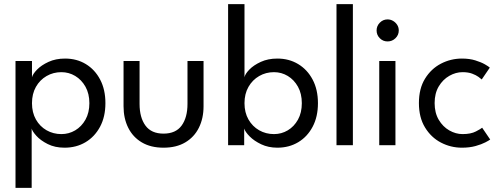

<svg xmlns="http://www.w3.org/2000/svg" viewBox="-20 -708 2444 936"><path d="M134.4 208H55.6V-410.5H135.9V-331.4Q139.9 -347.3 160.6 -368.7Q181.4 -390.1 216.5 -406.3Q251.5 -422.5 297.2 -422.5Q354.1 -422.5 398.4 -395.6Q442.7 -368.7 468.3 -319.9Q493.9 -271.1 493.9 -205Q493.9 -138.9 467.8 -90.1Q441.6 -41.3 396.7 -14.6Q351.8 12 294.9 12Q247.6 12 212.5 -5.8Q177.3 -23.6 157.3 -45.9Q137.4 -68.1 134.4 -81.4ZM415.7 -205Q415.7 -251.3 396.7 -285.2Q377.6 -319.1 346.7 -337.7Q315.7 -356.2 279.3 -356.2Q239.6 -356.2 207 -337.3Q174.3 -318.4 155.1 -284.5Q135.9 -250.6 135.9 -205Q135.9 -159.4 155.1 -125.5Q174.3 -91.6 207 -72.9Q239.6 -54.3 279.3 -54.3Q315.7 -54.3 346.7 -72.6Q377.6 -90.9 396.7 -124.8Q415.7 -158.7 415.7 -205Z M660.4 -201.6Q660.4 -135.1 689.1 -95.8Q717.8 -56.6 777.1 -56.6Q836.8 -56.6 865.4 -95.8Q894 -135.1 894 -201.6V-410.5H972.3V-190.1Q972.3 -130.9 949.5 -85.2Q926.7 -39.5 883.2 -13.8Q839.8 12 777.1 12Q715 12 671.4 -13.8Q627.9 -39.5 605.1 -85.2Q582.3 -130.9 582.3 -190.1V-410.5H660.4Z M1092 0V-688H1171.9V-331.4Q1174.9 -347.3 1195.5 -368.7Q1216.1 -390.1 1251.3 -406.3Q1286.4 -422.5 1332.1 -422.5Q1389 -422.5 1433.6 -395.6Q1478.3 -368.7 1504.1 -319.9Q1530 -271.1 1530 -205Q1530 -138.9 1504.1 -90.1Q1478.3 -41.3 1433.6 -14.6Q1389 12 1332.1 12Q1288.5 12 1253.6 -4.5Q1218.8 -21 1197.1 -43Q1175.4 -65 1170.4 -81.4V0ZM1451.4 -205Q1451.4 -251.3 1432.6 -285.2Q1413.7 -319.1 1382.9 -337.7Q1352.1 -356.2 1315.7 -356.2Q1276.1 -356.2 1243.4 -337.3Q1210.7 -318.4 1191.3 -284.5Q1171.9 -250.6 1171.9 -205Q1171.9 -159.4 1191.3 -125.5Q1210.7 -91.6 1243.4 -72.9Q1276.1 -54.3 1315.7 -54.3Q1352.1 -54.3 1382.9 -72.6Q1413.7 -90.9 1432.6 -124.8Q1451.4 -158.7 1451.4 -205Z M1700.3 0H1620.4V-688H1700.3Z M1828.8 0V-410.5H1907.8V0ZM1869.3 -506Q1847.1 -506 1831.5 -521.7Q1815.9 -537.4 1815.9 -559.4Q1815.9 -581.6 1831.7 -597.5Q1847.4 -613.4 1869.3 -613.4Q1884 -613.4 1896.4 -606Q1908.8 -598.6 1916.4 -586.6Q1924 -574.6 1924 -559.4Q1924 -537.4 1907.9 -521.7Q1891.9 -506 1869.3 -506Z M2234.9 -54.3Q2275.2 -54.3 2299.8 -67.1Q2324.4 -79.9 2330.5 -85.4L2369.7 -27.8Q2364.7 -23.7 2346.1 -14Q2327.6 -4.3 2298.3 3.9Q2269.1 12 2231.9 12Q2177.4 12 2129.5 -13Q2081.7 -37.9 2052 -86.6Q2022.2 -135.2 2022.2 -205.5Q2022.2 -276.3 2052 -324.5Q2081.7 -372.7 2129.5 -397.6Q2177.4 -422.5 2231.9 -422.5Q2268.8 -422.5 2297.1 -413.7Q2325.4 -404.9 2343.8 -394.4Q2362.2 -383.8 2367.8 -378.3L2328.4 -320.6Q2324.3 -324.6 2312.6 -333.2Q2300.9 -341.8 2281.6 -349Q2262.2 -356.2 2234.9 -356.2Q2201.9 -356.2 2170.4 -338.3Q2139 -320.4 2118.9 -286.8Q2098.8 -253.1 2098.8 -205.5Q2098.8 -157.9 2118.9 -124Q2139 -90.1 2170.4 -72.2Q2201.9 -54.3 2234.9 -54.3Z"/></svg>

Font: League Spartan Extralight
Style: Regular
Weight: 200
Foundry: The League of Moveable Type
Version: Version 2.300; ttfautohint (v1.8.3)